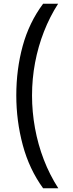

<svg xmlns="http://www.w3.org/2000/svg" viewBox="-20 -852 394 1037"><path d="M213 165Q138 62 103 -68.5Q68 -199 68 -337Q68 -477 102.5 -603.5Q137 -730 213 -832H294Q249 -762 217.5 -681.5Q186 -601 169.5 -514Q153 -427 153 -336Q153 -248 169 -160Q185 -72 216.5 10Q248 92 295 165Z"/></svg>

Font: bangla15
Style: Regular
Weight: 400
Designer: Jelle Bosma - Monotype Design Team
Foundry: Monotype Imaging Inc.
Version: Version 2.006